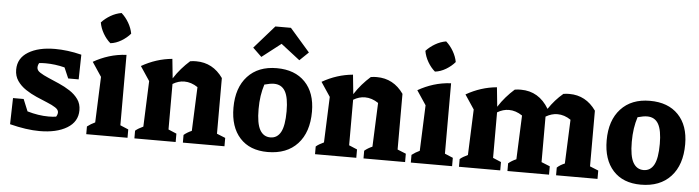

<svg xmlns="http://www.w3.org/2000/svg" viewBox="-47 -955 4255 1168"><g transform="rotate(5 2080.5 -370.5)"><path d="M37 -20 41 -180H106L136 -107Q170 -97 202.5 -92Q235 -87 266 -87Q289 -87 312 -90Q321 -104 321 -117Q321 -133 301 -146Q281 -159 250 -171.5Q219 -184 183.5 -199.5Q148 -215 116.5 -236Q85 -257 65 -286Q45 -315 45 -354Q45 -424 107 -462Q169 -500 270 -500Q307 -500 347.5 -495Q388 -490 432 -479L429 -328H365L337 -393Q278 -408 220 -408Q200 -408 181 -406Q173 -393 173 -378Q173 -361 193 -348Q213 -335 244.5 -321.5Q276 -308 311.5 -292.5Q347 -277 378.5 -256.5Q410 -236 430 -208Q450 -180 450 -141Q450 -71 386.5 -32.5Q323 6 219 6Q179 6 133.5 -0.5Q88 -7 37 -20Z M504 0V-47Q526 -64 552 -76L563 -355L505 -442Q550 -468 600 -483.5Q650 -499 706 -502V-72L756 -51V0ZM654 -753Q680 -730 698.5 -698Q717 -666 723 -633Q701 -607 668.5 -587.5Q636 -568 602 -564Q577 -585 558 -617.5Q539 -650 533 -685Q556 -710 587.5 -728.5Q619 -747 654 -753Z M798 0V-47Q807 -55 819 -62Q831 -69 846 -76L857 -355L799 -442Q888 -493 986 -502L998 -384Q1019 -417 1043.5 -445Q1068 -473 1095 -497Q1105 -499 1114.5 -499.5Q1124 -500 1132 -500Q1234 -500 1296 -412V-72L1348 -51V0H1094V-47Q1114 -64 1142 -76L1153 -344Q1113 -371 1071 -371Q1035 -371 1000 -350V-72L1050 -51V0Z M1612 12Q1503 12 1442.5 -54.5Q1382 -121 1382 -239Q1382 -361 1446.5 -431Q1511 -501 1624 -501Q1735 -501 1797.5 -436Q1860 -371 1860 -256Q1860 -130 1794.5 -59Q1729 12 1612 12ZM1621 -78Q1663 -78 1684.5 -117.5Q1706 -157 1706 -245Q1706 -328 1684 -366.5Q1662 -405 1615 -405Q1593 -405 1557 -395Q1546 -361 1540.5 -324Q1535 -287 1535 -243Q1535 -156 1557 -117Q1579 -78 1621 -78ZM1688 -753 1810 -613 1756 -561 1640 -651 1524 -561 1470 -613 1593 -753Z M1901 0V-47Q1910 -55 1922 -62Q1934 -69 1949 -76L1960 -355L1902 -442Q1991 -493 2089 -502L2101 -384Q2122 -417 2146.5 -445Q2171 -473 2198 -497Q2208 -499 2217.5 -499.5Q2227 -500 2235 -500Q2337 -500 2399 -412V-72L2451 -51V0H2197V-47Q2217 -64 2245 -76L2256 -344Q2216 -371 2174 -371Q2138 -371 2103 -350V-72L2153 -51V0Z M2486 0V-47Q2508 -64 2534 -76L2545 -355L2487 -442Q2532 -468 2582 -483.5Q2632 -499 2688 -502V-72L2738 -51V0ZM2636 -753Q2662 -730 2680.5 -698Q2699 -666 2705 -633Q2683 -607 2650.5 -587.5Q2618 -568 2584 -564Q2559 -585 2540 -617.5Q2521 -650 2515 -685Q2538 -710 2569.5 -728.5Q2601 -747 2636 -753Z M2780 0V-47Q2789 -55 2801 -62Q2813 -69 2828 -76L2839 -355L2781 -442Q2870 -493 2968 -502L2980 -384Q3001 -417 3025.5 -445Q3050 -473 3077 -497Q3087 -499 3096.5 -499.5Q3106 -500 3115 -500Q3225 -500 3286 -398Q3324 -455 3374 -497Q3384 -499 3393 -499.5Q3402 -500 3411 -500Q3512 -500 3574 -412V-72L3626 -51V0H3373V-47Q3391 -64 3420 -76L3431 -344Q3392 -371 3349 -371Q3314 -371 3278 -350V-72L3330 -51V0H3076V-47Q3096 -64 3124 -76L3135 -344Q3095 -371 3053 -371Q3017 -371 2982 -350V-72L3032 -51V0Z M3891 12Q3782 12 3721.5 -54.5Q3661 -121 3661 -239Q3661 -361 3725.5 -431Q3790 -501 3903 -501Q4014 -501 4076.5 -436Q4139 -371 4139 -256Q4139 -130 4073.5 -59Q4008 12 3891 12ZM3900 -78Q3942 -78 3963.5 -117.5Q3985 -157 3985 -245Q3985 -328 3963 -366.5Q3941 -405 3894 -405Q3872 -405 3836 -395Q3825 -361 3819.5 -324Q3814 -287 3814 -243Q3814 -156 3836 -117Q3858 -78 3900 -78Z"/></g></svg>

Font: Piazzolla
Style: Bold
Weight: 700
Designer: Juan Pablo del Peral
Foundry: Huerta Tipografica
Version: Version 1.330